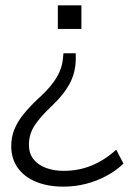

<svg xmlns="http://www.w3.org/2000/svg" viewBox="-20 -509 492 717"><path d="M217 188Q159 188 115 170Q71 152 46.5 118Q22 84 22 37Q22 3 33.5 -25.5Q45 -54 67.5 -82Q90 -110 122 -140Q155 -170 174 -194.5Q193 -219 203 -242.5Q213 -266 215 -291L217 -310H263V-290Q263 -259 254 -229.5Q245 -200 224 -170.5Q203 -141 168 -108Q127 -69 107.5 -37.5Q88 -6 88 32Q88 64 105 85.5Q122 107 151.5 118Q181 129 218 129Q274 129 322.5 109Q371 89 414 50L441 102Q414 128 378 147.5Q342 167 301 177.5Q260 188 217 188ZM196 -401V-489H284V-401Z"/></svg>

Font: Nunito Sans 10pt Light
Style: Regular
Weight: 300
Designer: Vernon Adams
Foundry: Vernon Adams
Version: Version 3.101;gftools[0.9.27]